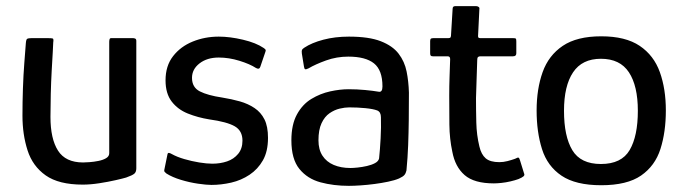

<svg xmlns="http://www.w3.org/2000/svg" viewBox="-20 -596 2222 624"><path d="M249 4Q171 4 128.5 -26Q86 -56 69.5 -107.5Q53 -159 53 -220Q53 -264 54.5 -308Q56 -352 59 -391Q62 -430 64 -456Q65 -468 68.5 -470Q72 -472 82 -472H137Q147 -472 151 -471Q155 -470 153 -458Q153 -452 151.5 -427Q150 -402 148 -366Q146 -330 145 -290.5Q144 -251 144 -216Q144 -145 168.5 -106.5Q193 -68 250 -68Q257 -68 271 -69Q285 -70 300 -73Q315 -76 325 -82Q335 -88 335 -98V-460Q335 -464 336 -468Q337 -472 341 -472H413Q416 -472 419.5 -470.5Q423 -469 423 -463V-49Q423 -37 416.5 -31.5Q410 -26 390 -19Q380 -16 356 -10.5Q332 -5 303 -0.5Q274 4 249 4Z M524 -93Q525 -100 529.5 -99Q534 -98 539 -95Q555 -86 579 -79Q603 -72 627.5 -68Q652 -64 670 -64Q696 -64 718 -71.5Q740 -79 754 -96Q768 -113 768 -139Q768 -171 743 -185.5Q718 -200 660 -208Q623 -214 590.5 -227Q558 -240 538 -266Q518 -292 518 -335Q518 -382 542.5 -413.5Q567 -445 606.5 -461Q646 -477 691 -477Q727 -477 769.5 -467Q812 -457 837 -440Q843 -436 843.5 -433.5Q844 -431 842 -426L826 -379Q823 -369 812 -375Q792 -388 758 -398.5Q724 -409 691 -409Q653 -409 628.5 -390Q604 -371 604 -343Q604 -312 629.5 -299Q655 -286 702 -279Q733 -274 759.5 -266.5Q786 -259 807 -245Q828 -231 839.5 -208Q851 -185 851 -148Q851 -104 834.5 -75Q818 -46 791 -28Q764 -10 731.5 -2.5Q699 5 667 5Q651 5 623.5 1Q596 -3 568 -11.5Q540 -20 521 -32Q517 -35 515 -37.5Q513 -40 514 -44Z M1114 8Q1064 8 1021.5 -3.5Q979 -15 953 -47Q927 -79 927 -140Q927 -191 945 -224Q963 -257 992 -274.5Q1021 -292 1053 -299Q1085 -306 1113 -306Q1140 -306 1166.5 -303.5Q1193 -301 1210 -298Q1223 -295 1223 -315Q1223 -368 1195.5 -390Q1168 -412 1112 -412Q1074 -412 1039.5 -399.5Q1005 -387 983 -374Q975 -370 972 -371Q969 -372 968 -379L961 -422Q960 -431 961.5 -434Q963 -437 969 -441Q993 -457 1031 -467Q1069 -477 1114 -477Q1179 -477 1217.5 -462Q1256 -447 1275.5 -421.5Q1295 -396 1301.5 -363.5Q1308 -331 1309 -295Q1309 -247 1308.5 -205.5Q1308 -164 1306.5 -124Q1305 -84 1301 -42Q1299 -33 1294.5 -27.5Q1290 -22 1277 -16Q1263 -10 1241.5 -5.5Q1220 -1 1197 2Q1174 5 1152 6.5Q1130 8 1114 8ZM1119 -50Q1128 -50 1142.5 -51.5Q1157 -53 1172.5 -56.5Q1188 -60 1199 -66Q1210 -72 1212 -81Q1215 -109 1217 -146Q1219 -183 1218 -215Q1218 -232 1206 -237Q1193 -242 1167.5 -244.5Q1142 -247 1115 -247Q1101 -247 1084 -243Q1067 -239 1051 -228Q1035 -217 1025 -195.5Q1015 -174 1015 -140Q1015 -110 1028 -90Q1041 -70 1064.5 -60Q1088 -50 1119 -50Z M1585 0Q1521 0 1490 -27Q1459 -54 1450 -103Q1441 -145 1440.5 -191Q1440 -237 1440 -285Q1440 -317 1441 -345Q1442 -373 1443 -404Q1443 -413 1435 -413H1387Q1382 -413 1380 -415Q1378 -417 1378 -423V-462Q1378 -468 1380 -470Q1382 -472 1388 -472H1437Q1443 -472 1444.5 -475Q1446 -478 1446 -485L1451 -567Q1451 -576 1459 -576H1528Q1532 -576 1535.5 -573.5Q1539 -571 1538 -567L1534 -485Q1533 -477 1534.5 -474.5Q1536 -472 1541 -472H1648Q1655 -472 1656.5 -470.5Q1658 -469 1658 -461V-423Q1658 -418 1655.5 -415.5Q1653 -413 1647 -413H1541Q1536 -413 1533.5 -410.5Q1531 -408 1531 -401Q1530 -371 1529 -340Q1528 -309 1527 -277Q1527 -238 1528 -197.5Q1529 -157 1538 -120Q1544 -94 1558.5 -81.5Q1573 -69 1603 -69Q1616 -69 1629.5 -72.5Q1643 -76 1654 -80Q1663 -85 1665.5 -83.5Q1668 -82 1670 -75L1683 -33Q1686 -27 1681.5 -23Q1677 -19 1665 -14Q1654 -10 1639 -6.5Q1624 -3 1609.5 -1.5Q1595 0 1585 0Z M1934 6Q1851 6 1805 -25Q1759 -56 1741.5 -111.5Q1724 -167 1724 -237Q1724 -307 1743.5 -361.5Q1763 -416 1809 -447Q1855 -478 1934 -478Q2013 -478 2059 -447Q2105 -416 2124.5 -361.5Q2144 -307 2144 -237Q2144 -167 2126.5 -112Q2109 -57 2063.5 -25.5Q2018 6 1934 6ZM1933 -63Q2000 -63 2026.5 -108.5Q2053 -154 2053 -236Q2053 -317 2024 -361Q1995 -405 1933 -405Q1872 -405 1842.5 -361Q1813 -317 1813 -236Q1813 -153 1840 -108Q1867 -63 1933 -63Z"/></svg>

Font: Glory Thin Medium
Style: Regular
Weight: 500
Version: Version 1.011